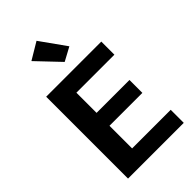

<svg xmlns="http://www.w3.org/2000/svg" viewBox="-294 -1087 1179 1179"><g transform="rotate(-45 295.5 -498.0)"><path d="M75.7 0H559.6V-113.3H224.4V-309.8H510V-421.9H224.4V-597.2H554.4V-710.9H75.7ZM307.1 -781.5 395.3 -829.1 276.6 -995.6 166.3 -929.7Z"/></g></svg>

Font: Roboto Flex
Style: Regular
Weight: 400
Designer: Berlow after Robertson
Foundry: Google
Version: Version 3.200;gftools[0.9.32]